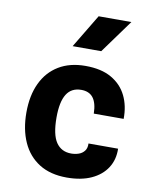

<svg xmlns="http://www.w3.org/2000/svg" viewBox="-90 -881 780 959"><g transform="rotate(10 300.0 -401.5)"><path d="M314.5 9.5Q231 9.5 174.2 -26.2Q117.5 -62 88.8 -126.2Q60 -190.5 60 -275.5Q60 -362.5 89.8 -425.2Q119.5 -488 175.8 -522Q232 -556 311 -556Q391.5 -556 443.2 -526.2Q495 -496.5 520 -445.2Q545 -394 544 -328.5H392.5Q392 -356 386.5 -376Q381 -396 370.8 -409Q360.5 -422 345.5 -428.2Q330.5 -434.5 311 -434.5Q261 -434.5 236.8 -395.8Q212.5 -357 212.5 -278Q212.5 -190.5 239 -151.5Q265.5 -112.5 315.5 -112.5Q335 -112.5 353 -118.5Q371 -124.5 382.2 -138.8Q393.5 -153 392.5 -177H542.5Q544 -121.5 517 -79.5Q490 -37.5 438.5 -14Q387 9.5 314.5 9.5ZM230 -642 332 -811.5H498L375 -642Z"/></g></svg>

Font: Spline Sans Mono
Style: Bold
Weight: 700
Designer: Eben Sorkin, Mirko Velimirovic
Foundry: Sorkin Type
Version: Version 1.004